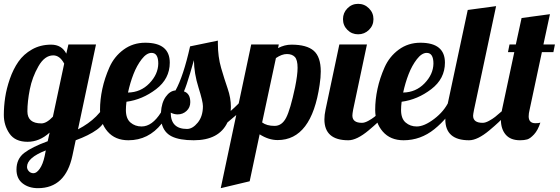

<svg xmlns="http://www.w3.org/2000/svg" viewBox="-45 -732 2923 1002"><path d="M312 -500H456L362 -57Q474 -115 516 -210L512 -131Q503 -86 461 -55.5Q419 -25 350 0L333 80Q297 250 153 250Q105 250 73 225Q41 200 41 153Q41 97 81.5 66Q122 35 204 5L214 -40Q161 8 99 8Q34 8 4.5 -35Q-25 -78 -25 -132Q-25 -177 -18 -223.5Q-11 -270 6.5 -320.5Q24 -371 51 -410Q78 -449 122 -474Q166 -499 222 -499Q277 -499 301 -452ZM233 -443Q188 -443 155.5 -386Q123 -329 110.5 -265.5Q98 -202 98 -151Q98 -88 171 -88Q198 -88 231 -123L290 -400Q267 -443 233 -443ZM96 139Q96 151 105.5 161.5Q115 172 130 172Q146 172 162.5 148.5Q179 125 188 83L194 53Q96 91 96 139Z M612 -158Q612 -113 636 -92.5Q660 -72 694 -72Q749 -72 795 -145Q798 -196 820 -227Q842 -258 871 -260Q912 -334 947 -490L1092 -520V-506Q1092 -436 1109 -377.5Q1126 -319 1143 -270Q1160 -221 1160 -174Q1160 -160 1159 -153Q1199 -188 1224 -218L1250 -184Q1238 -174 1142 -93Q1098 0 966 0Q892 0 851.5 -20Q811 -40 799 -87Q730 0 625 0Q556 0 516.5 -45.5Q477 -91 477 -159Q477 -212 489 -268Q501 -324 526 -380.5Q551 -437 600 -473Q649 -509 713 -509Q841 -509 841 -405Q841 -321 769.5 -266.5Q698 -212 615 -201Q612 -177 612 -158ZM948 -199Q948 -171 928.5 -153Q909 -135 882 -135Q864 -135 846 -144Q846 -59 931 -59Q960 -59 987 -92Q1014 -125 1014 -178Q1014 -202 991 -275Q968 -348 967 -418Q966 -413 947 -349Q928 -285 915 -255Q948 -244 948 -199ZM781 -400Q781 -456 746 -456Q720 -456 694.5 -423Q669 -390 651.5 -345Q634 -300 623 -249Q689 -250 734.5 -297Q780 -344 781 -400Z M1266 -500H1410L1406 -481Q1440 -499 1476 -499Q1556 -499 1592.5 -467Q1629 -435 1629 -359Q1629 -328 1623 -289Q1581 -1 1404 -1Q1357 -1 1310 -31L1258 214L1107 250ZM1388 -75Q1426 -75 1448 -117Q1470 -159 1495 -277Q1508 -341 1508 -378Q1508 -420 1493.5 -435Q1479 -450 1452 -450Q1426 -450 1395 -429L1323 -93Q1347 -75 1388 -75Z M1726 -500H1870L1798 -160Q1794 -138 1794 -129Q1794 -91 1844 -91Q1858 -91 1876.5 -101Q1895 -111 1909 -122Q1923 -133 1945 -152.5Q1967 -172 1976 -179H2010Q2006 -175 1976.5 -144Q1947 -113 1927.5 -94.5Q1908 -76 1878 -51Q1848 -26 1821.5 -13Q1795 0 1773 0Q1648 0 1648 -109Q1648 -132 1654 -160ZM1768 -576Q1745 -599 1745 -632Q1745 -665 1768 -688.5Q1791 -712 1824 -712Q1857 -712 1880.5 -688.5Q1904 -665 1904 -632Q1904 -599 1880.5 -576Q1857 -553 1824 -553Q1791 -553 1768 -576Z M2048 -158Q2048 -113 2072 -92.5Q2096 -72 2130 -72Q2169 -72 2221 -111.5Q2273 -151 2298 -204H2343Q2294 -116 2222 -58Q2150 0 2061 0Q1992 0 1952.5 -45.5Q1913 -91 1913 -159Q1913 -212 1925 -268Q1937 -324 1962 -380.5Q1987 -437 2036 -473Q2085 -509 2149 -509Q2277 -509 2277 -405Q2277 -321 2205.5 -266.5Q2134 -212 2051 -201Q2048 -177 2048 -158ZM2217 -400Q2217 -456 2182 -456Q2156 -456 2130.5 -423Q2105 -390 2087.5 -345Q2070 -300 2059 -249Q2125 -250 2170.5 -297Q2216 -344 2217 -400Z M2396 -680 2544 -700 2429 -160Q2424 -135 2424 -128Q2424 -91 2474 -91Q2488 -91 2506.5 -101Q2525 -111 2539 -122Q2553 -133 2575 -152.5Q2597 -172 2606 -179H2640Q2636 -175 2606.5 -144Q2577 -113 2557.5 -94.5Q2538 -76 2508 -51Q2478 -26 2451.5 -13Q2425 0 2403 0Q2279 0 2279 -109Q2279 -132 2285 -160Z M2783 -460 2719 -160Q2714 -140 2714 -125Q2714 -89 2749 -89Q2767 -89 2775 -92Q2762 -52 2742 -30.5Q2722 -9 2706.5 -4.5Q2691 0 2669 0Q2619 0 2594 -29.5Q2569 -59 2569 -108Q2569 -133 2575 -160L2639 -460H2606L2614 -500H2647L2677 -638L2825 -658Q2810 -590 2791 -500H2851L2843 -460Z"/></svg>

Font: Lobster 1.3
Style: Regular
Weight: 400
Designer: Pablo Impallari
Foundry: Pablo Impallari. www.impallari.com
Version: Version 1.003 2010